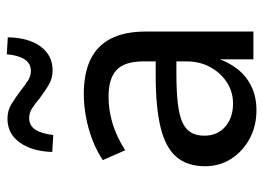

<svg xmlns="http://www.w3.org/2000/svg" viewBox="-125 -642 776 566"><g transform="rotate(-90 263.0 -359.0)"><path d="M221 9Q174 9 136.5 -11.5Q99 -32 77.5 -66Q56 -100 56 -142Q56 -195 83.5 -227Q111 -259 170 -273.5Q229 -288 323 -288H378V-227H329Q278 -227 243 -223Q208 -219 187 -210Q166 -201 156 -185Q146 -169 146 -145Q146 -106 172.5 -83Q199 -60 241 -60Q275 -60 303 -78Q331 -96 348 -127Q365 -158 365 -197V-325Q365 -379 340 -403Q315 -427 261 -427Q222 -427 183 -415.5Q144 -404 103 -378L74 -444Q101 -462 133.5 -474.5Q166 -487 201 -493.5Q236 -500 269 -500Q329 -500 370 -480.5Q411 -461 432 -420.5Q453 -380 453 -317V0H371V-107H374Q363 -73 342 -46.5Q321 -20 290.5 -5.5Q260 9 221 9ZM148 -590 98 -593Q100 -653 126 -689Q152 -725 196 -725Q221 -725 240.5 -712.5Q260 -700 279 -686Q295 -673 308.5 -664.5Q322 -656 337 -656Q359 -656 371 -674.5Q383 -693 386 -727L436 -724Q435 -663 409 -627.5Q383 -592 339 -592Q314 -592 294.5 -604Q275 -616 255 -631Q240 -644 226.5 -652.5Q213 -661 198 -661Q176 -661 164 -643Q152 -625 148 -590Z"/></g></svg>

Font: Nunito Sans 10pt SemiCondensed Medium
Style: Regular
Weight: 500
Width: 4
Designer: Vernon Adams
Foundry: Vernon Adams
Version: Version 3.101;gftools[0.9.27]